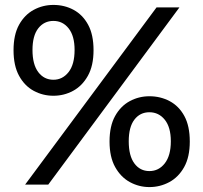

<svg xmlns="http://www.w3.org/2000/svg" viewBox="-20 -750 826 780"><path d="M82 0 616 -720H709L176 0ZM587 10Q545 10 508 -10Q471 -30 448 -71Q425 -112 425 -175Q425 -238 447.5 -278.5Q470 -319 507 -339Q544 -359 587 -359Q632 -359 669.5 -339Q707 -319 729 -278.5Q751 -238 751 -175Q751 -112 728 -71Q705 -30 667.5 -10Q630 10 587 10ZM587 -55Q625 -55 649.5 -86.5Q674 -118 674 -176Q674 -233 649.5 -263.5Q625 -294 587 -294Q549 -294 526 -264Q503 -234 503 -176Q503 -117 526 -86Q549 -55 587 -55ZM197 -361Q154 -361 117 -381Q80 -401 57.5 -442Q35 -483 35 -546Q35 -609 57.5 -649.5Q80 -690 117 -710Q154 -730 197 -730Q242 -730 279 -710Q316 -690 338 -649.5Q360 -609 360 -546Q360 -483 337 -442Q314 -401 277 -381Q240 -361 197 -361ZM197 -426Q234 -426 258.5 -457Q283 -488 283 -547Q283 -604 259 -634.5Q235 -665 197 -665Q159 -665 135.5 -635Q112 -605 112 -547Q112 -488 135.5 -457Q159 -426 197 -426Z"/></svg>

Font: Instrument Sans Medium
Style: Regular
Weight: 500
Designer: Rodrigo Fuenzalida
Foundry: fragTYPE
Version: Version 1.000;gftools[0.9.28]